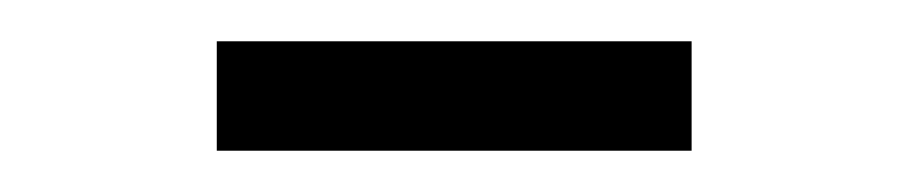

<svg xmlns="http://www.w3.org/2000/svg" viewBox="-20 -551 439 93"><path d="M315 -478H85V-531H315Z"/></svg>

Font: Josefin Slab
Style: Bold
Weight: 700
Designer: Santiago Orozco
Foundry: Typemade
Version: Version 2.000